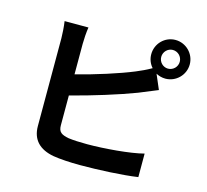

<svg xmlns="http://www.w3.org/2000/svg" viewBox="-120 -969 1241 1151"><g transform="rotate(15 500.0 -393.5)"><path d="M831 -652C800 -652 774 -678 774 -710C774 -742 800 -768 831 -768C863 -768 889 -742 889 -710C889 -678 863 -652 831 -652ZM299 -663C299 -691 302 -736 307 -767H159C164 -736 167 -685 167 -663V-118C167 -32 217 16 304 32C347 39 407 43 472 43C582 43 734 36 828 22V-124C746 -102 584 -89 480 -89C435 -89 394 -91 364 -95C319 -104 299 -115 299 -158V-343C429 -376 593 -427 695 -466C728 -479 773 -498 812 -514L773 -605C790 -596 810 -590 831 -590C897 -590 951 -644 951 -710C951 -776 897 -830 831 -830C765 -830 712 -776 712 -710C712 -680 723 -652 742 -631C709 -612 680 -599 649 -586C560 -549 418 -504 299 -474Z"/></g></svg>

Font: Noto Sans T Chinese Bold
Style: Bold
Weight: 700
Designer: Ryoko NISHIZUKA (kana & ideographs); Paul D. Hunt (Latin, Greek & Cyrillic); Wenlong ZHANG (bopomofo); Sandoll Communica
Foundry: Adobe Systems Incorporated
Version: Version 1.000;PS 1;hotconv 1.0.78;makeotf.lib2.5.61930